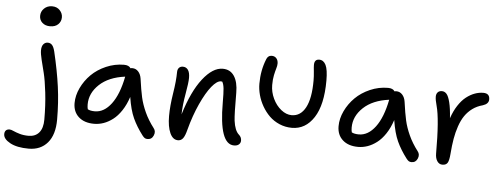

<svg xmlns="http://www.w3.org/2000/svg" viewBox="-204 -927 3432 1311"><g transform="rotate(5 1512.0 -272.0)"><path d="M101.1 -626Q68.4 -626 48.1 -644.3Q27.8 -662.6 27.8 -690.9Q27.8 -721.2 49.6 -742.2Q71.3 -763.2 104 -763.2Q137.2 -763.2 157 -741.9Q176.8 -720.7 176.8 -693.8Q176.8 -665 156.7 -645.5Q136.7 -626 101.1 -626ZM28.8 219.2Q-51.8 219.2 -98.9 193.6Q-146 168 -146 134.8Q-146 118.2 -137.2 109.1Q-128.4 100.1 -111.8 100.1Q-101.6 100.1 -84.2 108.2Q-66.9 116.2 -40.3 124Q-13.7 131.8 20 131.8Q66.9 131.8 92.5 101.3Q118.2 70.8 118.2 12.2Q118.2 -86.9 108.2 -172.9Q98.1 -258.8 86.2 -305.2Q74.2 -351.6 64.2 -393.1Q54.2 -434.6 54.2 -456.1Q54.2 -484.9 66.2 -499Q78.1 -513.2 96.2 -513.2Q113.8 -513.2 125.5 -500.7Q137.2 -488.3 145 -457Q175.8 -327.1 190.4 -220Q205.1 -112.8 205.1 4.9Q205.1 108.4 157.7 163.8Q110.4 219.2 28.8 219.2Z M459 11.2Q391.6 11.2 352.8 -23.7Q314 -58.6 314 -118.2Q314 -170.4 338.9 -222.7Q363.8 -274.9 405 -315.9Q446.3 -356.9 505.4 -382.6Q564.5 -408.2 627.9 -408.2Q661.6 -408.2 673.8 -388.2Q677.7 -390.1 686.5 -390.1Q710.4 -390.1 727.3 -371.8Q744.1 -353.5 748.5 -323.2Q759.3 -245.1 770 -197.3Q780.8 -149.4 804.4 -97.4Q828.1 -45.4 866.7 4.9Q884.3 26.4 872.3 54.7Q860.4 83 831.5 83Q819.3 83 812 78.1Q804.7 73.2 795.9 62Q753.4 6.3 728 -49.1Q702.6 -104.5 689 -192.9Q671.4 -139.2 644.5 -98.6Q617.7 -58.1 586.7 -34.7Q555.7 -11.2 523.7 0Q491.7 11.2 459 11.2ZM403.8 -117.2Q403.8 -97.2 407.7 -84Q425.3 -74.2 456.5 -74.2Q520 -74.2 569.3 -139.9Q618.7 -205.6 642.6 -328.1Q530.3 -313.5 467 -253.9Q403.8 -194.3 403.8 -117.2Z M1423.3 75.2Q1321.8 75.2 1321.8 -210Q1321.8 -275.9 1318.6 -305.9Q1315.4 -335.9 1305.7 -352.1Q1304.2 -352.1 1301 -352.5Q1297.9 -353 1296.4 -353Q1269.5 -353 1233.6 -309.1Q1197.8 -265.1 1160.6 -183.8Q1123.5 -102.5 1097.7 -4.9Q1086.9 38.1 1073.7 55.7Q1060.5 73.2 1039.6 73.2Q1003.4 73.2 983.9 29.3Q964.4 -14.6 964.4 -86.9Q964.4 -155.3 978.5 -243.2Q992.7 -331.1 992.7 -390.1Q992.7 -408.2 1002.4 -419.2Q1012.2 -430.2 1029.8 -430.2Q1052.2 -430.2 1064.9 -412.1Q1077.6 -394 1077.6 -357.9Q1077.6 -324.7 1063.7 -247.3Q1049.8 -169.9 1048.3 -105Q1097.2 -265.6 1165.3 -352.8Q1233.4 -439.9 1301.8 -439.9Q1353.5 -439.9 1380.6 -398.9Q1407.7 -357.9 1407.7 -285.2Q1407.7 -138.7 1413.1 -93.8Q1421.9 -26.4 1450.7 -1Q1468.8 14.6 1468.8 38.1Q1468.8 54.2 1457 64.7Q1445.3 75.2 1423.3 75.2Z M1806.6 -79.1Q1761.2 -79.1 1720.9 -96.4Q1680.7 -113.8 1651.6 -142.3Q1622.6 -170.9 1601.6 -207.5Q1580.6 -244.1 1570.1 -283.2Q1559.6 -322.3 1559.6 -359.9Q1559.6 -451.7 1591.3 -529.8Q1595.2 -542 1604.7 -549.6Q1614.3 -557.1 1627.4 -557.1Q1647.5 -557.1 1659.4 -543.5Q1671.4 -529.8 1671.4 -507.8Q1671.4 -492.7 1665.5 -473.9Q1659.7 -455.1 1653.6 -426.5Q1647.5 -397.9 1647.5 -358.9Q1647.5 -311 1668.9 -265.9Q1690.4 -220.7 1725.3 -192.9Q1760.3 -165 1797.4 -165Q1858.9 -165 1892.6 -228.3Q1926.3 -291.5 1926.3 -413.1Q1926.3 -442.9 1922.9 -474.4Q1919.4 -505.9 1919.4 -520Q1919.4 -559.1 1952.6 -559.1Q1982.4 -559.1 1998 -527.6Q2013.7 -496.1 2013.7 -420.9Q2013.7 -254.4 1956.8 -166.7Q1899.9 -79.1 1806.6 -79.1Z M2268.6 11.2Q2201.2 11.2 2162.4 -23.7Q2123.5 -58.6 2123.5 -118.2Q2123.5 -170.4 2148.4 -222.7Q2173.3 -274.9 2214.6 -315.9Q2255.9 -356.9 2314.9 -382.6Q2374 -408.2 2437.5 -408.2Q2471.2 -408.2 2483.4 -388.2Q2487.3 -390.1 2496.1 -390.1Q2520 -390.1 2536.9 -371.8Q2553.7 -353.5 2558.1 -323.2Q2568.8 -245.1 2579.6 -197.3Q2590.3 -149.4 2614 -97.4Q2637.7 -45.4 2676.3 4.9Q2693.8 26.4 2681.9 54.7Q2669.9 83 2641.1 83Q2628.9 83 2621.6 78.1Q2614.3 73.2 2605.5 62Q2563 6.3 2537.6 -49.1Q2512.2 -104.5 2498.5 -192.9Q2481 -139.2 2454.1 -98.6Q2427.2 -58.1 2396.2 -34.7Q2365.2 -11.2 2333.3 0Q2301.3 11.2 2268.6 11.2ZM2213.4 -117.2Q2213.4 -97.2 2217.3 -84Q2234.9 -74.2 2266.1 -74.2Q2329.6 -74.2 2378.9 -139.9Q2428.2 -205.6 2452.1 -328.1Q2339.8 -313.5 2276.6 -253.9Q2213.4 -194.3 2213.4 -117.2Z M2852.5 82Q2830.1 82 2816.7 62Q2803.2 42 2803.2 9.8Q2803.2 -226.1 2778.3 -314.9Q2767.1 -354.5 2767.1 -377Q2767.1 -395.5 2777.1 -406.7Q2787.1 -418 2806.2 -418Q2824.7 -418 2838.1 -402.8Q2851.6 -387.7 2861.8 -346.9Q2872.1 -306.2 2876.5 -238.8Q2893.6 -289.1 2918.5 -327.1Q2943.4 -365.2 2971.9 -387.5Q3000.5 -409.7 3029.8 -420.4Q3059.1 -431.2 3088.4 -431.2Q3132.3 -431.2 3132.3 -390.1Q3132.3 -358.9 3092.3 -346.2Q3052.7 -335.9 3022.2 -313.5Q2991.7 -291 2970.9 -260.5Q2950.2 -230 2935.8 -187.7Q2921.4 -145.5 2913.6 -100.1Q2905.8 -54.7 2901.4 2.9Q2897.9 49.3 2887.5 65.7Q2877 82 2852.5 82Z"/></g></svg>

Font: Shantell Sans Irregular Bouncy
Style: Regular
Weight: 400
Designer: Stephen Nixon, Anya Danilova, Shantell Martin
Foundry: Arrow Type
Version: Version 1.006;[9816181b4]